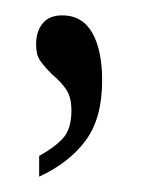

<svg xmlns="http://www.w3.org/2000/svg" viewBox="-20 -667 194 250"><path d="M31 -464Q51 -475 62 -487Q73 -499 73 -523Q73 -540 66.5 -550Q60 -560 48 -570Q37 -581 32 -588.5Q27 -596 27 -609Q27 -626 35.5 -636.5Q44 -647 61 -647Q87 -647 100 -624.5Q113 -602 113 -562Q113 -513 91.5 -484Q70 -455 31 -437Z"/></svg>

Font: Noto Serif Hebrew CondLight
Style: Regular
Weight: 300
Width: 3
Designer: Monotype Design Team
Foundry: Monotype Imaging Inc.
Version: Version 1.000